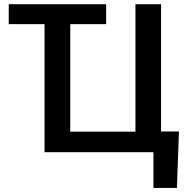

<svg xmlns="http://www.w3.org/2000/svg" viewBox="-20 -731 939 922"><path d="M193.8 0H716.8V171.4H829.6L839.4 -99.6H753.4V-710.9H630.4V-98.6H317.4V-615.2H489.7V-710.9H22V-615.2H193.8Z"/></svg>

Font: Roboto Medium
Style: Regular
Weight: 500
Designer: Google
Version: Version 2.137; 2017